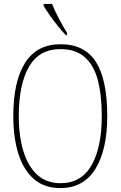

<svg xmlns="http://www.w3.org/2000/svg" viewBox="-20 -951 617 981"><path d="M288 10Q207 10 154 -35.5Q101 -81 74.5 -163.5Q48 -246 48 -359Q48 -536 108.5 -630.5Q169 -725 289 -725Q413 -725 470.5 -634Q528 -543 528 -358Q528 -186 467.5 -88Q407 10 288 10ZM288 -15Q396 -15 448 -107Q500 -199 500 -358Q500 -466 479.5 -542.5Q459 -619 412.5 -659.5Q366 -700 289 -700Q180 -700 128 -610Q76 -520 76 -358Q76 -254 100 -177Q124 -100 171 -57.5Q218 -15 288 -15ZM317 -771Q299 -789 276 -817.5Q253 -846 233 -875Q213 -904 203 -921V-931H246Q259 -897 281.5 -855Q304 -813 322 -784V-771Z"/></svg>

Font: Noto Serif Ethiopic Condensed Thin
Style: Regular
Weight: 100
Width: 3
Designer: Monotype Design Team
Foundry: Monotype Imaging Inc.
Version: Version 2.102; ttfautohint (v1.8.4.7-5d5b)